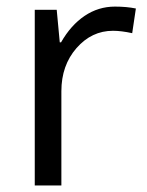

<svg xmlns="http://www.w3.org/2000/svg" viewBox="-20 -565 448 585"><path d="M330.1 -544.9Q365.7 -544.9 394 -539.1L382.8 -463.9Q349.6 -471.2 324.2 -471.2Q259.3 -471.2 213.1 -418.5Q167 -365.7 167 -287.1V0H85.9V-535.2H152.8L162.1 -436H166Q195.8 -488.3 237.8 -516.6Q279.8 -544.9 330.1 -544.9Z"/></svg>

Font: f02698313
Style: Regular
Weight: 400
Foundry: Ascender Corporation
Version: Version 1.10